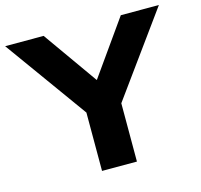

<svg xmlns="http://www.w3.org/2000/svg" viewBox="-120 -817 976 930"><g transform="rotate(-15 368.5 -352.5)"><path d="M280 0V-364L310 -251L-17 -705H176L370 -431H369L563 -705H754L425 -251L455 -364V0Z"/></g></svg>

Font: Nunito Sans 7pt SemiExpanded ExtraBold
Style: Regular
Weight: 800
Width: 6
Designer: Vernon Adams
Foundry: Vernon Adams
Version: Version 3.101;gftools[0.9.27]